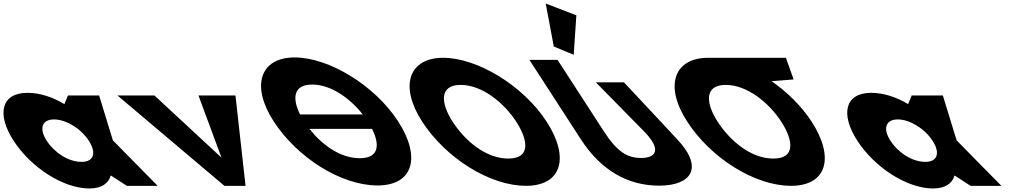

<svg xmlns="http://www.w3.org/2000/svg" viewBox="-193 -1055 5755 1090"><path d="M-115.8 -256C-18.7 -106 164.7 15 314.7 15C384.7 15 424.6 -16 435.4 -58H437.4L527 0H702L447.9 -258L369.7 -513H192.7L172.5 -464C103.9 -505 32 -528 -37 -528C-187 -528 -213 -406 -115.8 -256ZM72.2 -256C26.2 -327 46.8 -377 113.8 -377C179.8 -377 265.2 -327 311.2 -256C356.5 -186 338.9 -136 269.9 -136C197.9 -136 117.5 -186 72.2 -256Z M683.7 -513H473.7L1081 0H1201L1143.7 -513H933.7L1064.4 -160Z M1866.6 -405H1510.8C1465.2 -495 1471.2 -575 1579 -575C1687.5 -575 1795.8 -495 1866.6 -405ZM1563.8 -323.4H1919.1C1963.8 -234.8 1960 -156.8 1849.8 -156.8C1736.8 -156.8 1633.5 -234.8 1563.8 -323.4ZM1360.8 -365.9C1493.5 -161.1 1742.7 -2.1 1950.1 -2.1C2151.5 -2.1 2199.8 -161.1 2067.2 -365.9C1934.5 -570.8 1674 -728.9 1479.3 -728.9C1286.4 -728.9 1228.1 -570.8 1360.8 -365.9Z M2204.1 -363.9C2336.8 -159.1 2585.9 -0.1 2793.3 -0.1C2994.8 -0.1 3043.1 -159.1 2910.5 -363.9C2777.8 -568.8 2517.3 -726.9 2322.6 -726.9C2129.7 -726.9 2071.4 -568.8 2204.1 -363.9ZM2376.7 -363.9C2308.9 -468.5 2299 -573 2422.3 -573C2546.4 -573 2670.2 -468.5 2737.9 -363.9C2805.6 -259.4 2820.6 -154.8 2693.1 -154.8C2562.2 -154.8 2444.4 -259.4 2376.7 -363.9Z M2950.9 -791 3064.1 -744 3079 -967.9 2905.1 -1035.1ZM3349.5 -587.5H3189.7L3462.9 -309.5C3570 -200.5 3525.2 -158.2 3447 -158.2C3368.8 -158.2 3311 -192.2 3235.1 -309.5L2972.4 -715H2812.6L3105.5 -262.8C3217.8 -89.4 3370.3 -1 3548.8 -1C3727.3 -1 3806.4 -98.6 3652.9 -262.8Z M3881.2 -363.9C3813.6 -468.4 3803.6 -572.8 3926.4 -573L3926.4 -573L3926.8 -573H3926.9C4051 -573 4174.8 -468.5 4242.5 -363.9C4310.2 -259.4 4325.2 -154.8 4197.7 -154.8C4066.8 -154.8 3949 -259.4 3881.2 -363.9ZM3826.7 -727 3826.8 -726.9C3634.2 -726.6 3576.1 -568.6 3708.7 -363.9C3841.4 -159.1 4090.5 -0.1 4297.9 -0.1C4499.4 -0.1 4547.7 -159.1 4415 -363.9C4357.8 -452.3 4276.8 -531.9 4187.5 -594L4312.4 -604L4268.7 -727Z M4674.2 -256C4771.3 -106 4954.7 15 5104.7 15C5174.7 15 5214.6 -16 5225.4 -58H5227.4L5317 0H5492L5237.9 -258L5159.7 -513H4982.7L4962.5 -464C4893.9 -505 4822 -528 4753 -528C4603 -528 4577 -406 4674.2 -256ZM4862.2 -256C4816.2 -327 4836.8 -377 4903.8 -377C4969.8 -377 5055.2 -327 5101.2 -256C5146.5 -186 5128.9 -136 5059.9 -136C4987.9 -136 4907.5 -186 4862.2 -256Z"/></svg>

Font: Hussar
Style: BdOpOblSeven
Weight: 700
Foundry: Cannot Into Space Fonts
Version: Version 2.00